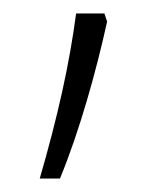

<svg xmlns="http://www.w3.org/2000/svg" viewBox="-20 -136 240 285"><path d="M139 -104 135 -116H93C83 -41 66 36 39 129H69C98 59 123 -31 139 -104Z"/></svg>

Font: Noto Sans Canadian Aboriginal ExtraLight
Style: Regular
Weight: 200
Designer: Monotype Design Team, Typotheque's Kevin King
Foundry: Monotype Imaging Inc.
Version: Version 2.004